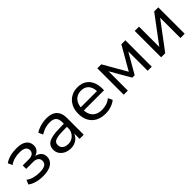

<svg xmlns="http://www.w3.org/2000/svg" viewBox="228 -1505 2519 2519"><g transform="rotate(-45 1487.5 -245.0)"><path d="M255 9Q189 9 131 -7.5Q73 -24 39 -53L66 -113Q102 -85 151 -71.5Q200 -58 253 -58Q326 -58 358.5 -78.5Q391 -99 391 -139Q391 -178 364.5 -197.5Q338 -217 288 -217H164V-281H278Q322 -281 348 -300Q374 -319 374 -355Q374 -391 345.5 -411.5Q317 -432 255 -432Q203 -432 158 -419.5Q113 -407 73 -379L46 -440Q88 -470 143.5 -484.5Q199 -499 263 -499Q359 -499 406.5 -462.5Q454 -426 454 -361Q454 -318 426 -287.5Q398 -257 349 -248V-255Q388 -251 415.5 -235.5Q443 -220 457.5 -194.5Q472 -169 472 -136Q472 -70 417 -30.5Q362 9 255 9Z M771 9Q720 9 679.5 -10.5Q639 -30 615.5 -64Q592 -98 592 -140Q592 -195 621.5 -227Q651 -259 716 -272.5Q781 -286 888 -286H946V-229H891Q831 -229 790 -225Q749 -221 724 -211.5Q699 -202 688 -186Q677 -170 677 -145Q677 -104 707 -80Q737 -56 786 -56Q828 -56 860.5 -75.5Q893 -95 912.5 -128Q932 -161 932 -202V-316Q932 -376 903 -403.5Q874 -431 813 -431Q770 -431 727.5 -418.5Q685 -406 640 -378L612 -440Q640 -459 674.5 -472Q709 -485 746 -492Q783 -499 818 -499Q882 -499 925.5 -479Q969 -459 992 -417Q1015 -375 1015 -309V0H938V-111H942Q931 -76 907.5 -49Q884 -22 849.5 -6.5Q815 9 771 9Z M1416 9Q1336 9 1278 -21.5Q1220 -52 1189 -109Q1158 -166 1158 -245Q1158 -320 1187.5 -377Q1217 -434 1271 -466.5Q1325 -499 1397 -499Q1467 -499 1515.5 -469Q1564 -439 1590 -384.5Q1616 -330 1616 -254V-224H1222V-282H1560L1543 -266Q1543 -346 1506 -390.5Q1469 -435 1398 -435Q1349 -435 1313.5 -412.5Q1278 -390 1259 -349.5Q1240 -309 1240 -254V-246Q1240 -185 1260.5 -144Q1281 -103 1321 -81.5Q1361 -60 1417 -60Q1459 -60 1500 -72.5Q1541 -85 1578 -115L1607 -55Q1571 -24 1519.5 -7.5Q1468 9 1416 9Z M1757 0V-490H1831L2017 -166L2203 -490H2277V0H2201V-382H2214L2039 -79H1995L1820 -382H1833V0Z M2451 0V-490H2530V-93H2515L2812 -490H2888V0H2809V-398H2825L2527 0Z"/></g></svg>

Font: Nunito Sans 10pt
Style: Regular
Weight: 400
Designer: Vernon Adams
Foundry: Vernon Adams
Version: Version 3.101;gftools[0.9.27]